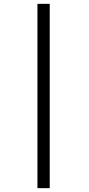

<svg xmlns="http://www.w3.org/2000/svg" viewBox="-20 -889 466 1000"><path d="M239 -869V91H175V-869Z"/></svg>

Font: Martel UltraLight
Style: Regular
Weight: 250
Designer: Dan Reynolds
Foundry: Dan Reynolds
Version: Version 1.001; ttfautohint (v1.1) -l 5 -r 5 -G 72 -x 0 -D la